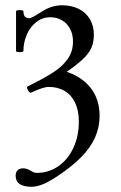

<svg xmlns="http://www.w3.org/2000/svg" viewBox="-20 -445 463 736"><path d="M40 229Q40 214.8 47.4 207.5Q54.7 200.2 69.8 200.2Q82 200.2 96.7 209Q104 213.4 109.9 215.6Q115.7 217.8 120.1 217.8Q166.5 217.8 203.4 192.4Q240.2 167 261.2 122.1Q282.2 77.1 282.2 21Q282.2 -21.5 267.8 -51.5Q253.4 -81.5 227.5 -96.7Q201.7 -111.8 167 -111.8Q156.2 -111.8 139.4 -106.4Q122.6 -101.1 99.1 -89.8Q95.7 -88.4 91.1 -93.5Q86.4 -98.6 84.5 -105.2Q82.5 -111.8 85.9 -113.8L110.4 -126Q160.2 -151.4 191.2 -172.4Q222.2 -193.4 241 -221.2Q259.8 -249 259.8 -286.1Q259.8 -314 248.3 -335.2Q236.8 -356.4 216.8 -367.7Q196.8 -378.9 172.9 -378.9Q143.1 -378.9 119.6 -360.8Q96.2 -342.8 83 -313Q69.8 -283.2 69.8 -249Q69.8 -246.6 62.7 -245.6Q55.7 -244.6 48.6 -245.6Q41.5 -246.6 41.5 -249V-401.9Q41.5 -404.8 48.6 -405.8Q55.7 -406.7 62.7 -405.8Q69.8 -404.8 69.8 -401.9Q69.8 -388.2 75.2 -381.6Q80.6 -375 91.8 -375Q96.7 -375 108.6 -381.3Q120.6 -387.7 139.2 -399.9Q157.7 -412.1 177.5 -418.5Q197.3 -424.8 217.8 -424.8Q254.4 -424.8 282 -410.9Q309.6 -397 324.7 -371.3Q339.8 -345.7 339.8 -312Q339.8 -282.7 330.1 -261Q320.3 -239.3 295.9 -216.6Q271.5 -193.8 224.1 -161.6L225.1 -173.3Q291.5 -153.3 326.7 -109.1Q361.8 -64.9 361.8 -1Q361.8 42 345 80.6Q328.1 119.1 293 155.5Q257.8 191.9 202.1 229Q167.5 252 144 261.5Q120.6 271 101.1 271Q70.8 271 55.4 260.5Q40 250 40 229Z"/></svg>

Font: Junicode Two Beta VF
Style: Regular
Weight: 400
Designer: Peter S. Baker
Foundry: Briery Creek Software
Version: Version 1.031 beta; ttfautohint (v1.8.1.43-b0c9)